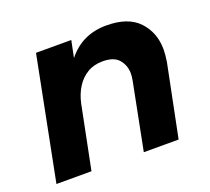

<svg xmlns="http://www.w3.org/2000/svg" viewBox="-99 -669 869 793"><g transform="rotate(-20 336.0 -272.5)"><path d="M559 0H406L464 -295Q467 -311 467 -324Q467 -359 445.5 -385Q424 -411 374 -411Q335.5 -411 306.8 -393.8Q278 -376.5 259.2 -346.8Q240.5 -317 232 -279L176 0H22L128 -538H283L268 -464Q332 -545 439 -545Q535 -545 581.5 -495Q628 -445 628 -371Q628 -349 623 -317Z"/></g></svg>

Font: Argentum Sans SemiBold
Style: Italic
Weight: 600
Italic angle: -11°
Designer: Julieta Ulanovsky (font), Cristiano Sobral (main changes and remaster)
Foundry: Julieta Ulanovsky (font), Cristiano Sobral (main changes and remaster)
Version: Version 2.007;June 15, 2022;FontCreator 14.0.0.2814 64-bit; 